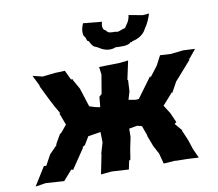

<svg xmlns="http://www.w3.org/2000/svg" viewBox="-82 -846 1081 950"><g transform="rotate(-10 458.5 -371.0)"><path d="M592 -196 609 -149 610 -142 630 -89 652 -48 666 5 723 1 728 2 787 3 842 6 821 -40 805 -89 783 -140 785 -141 753 -179 763 -186 742 -234 715 -277 762 -330 763 -333H769L797 -384L881 -479L877 -485L882 -484L917 -527L858 -530L795 -523L741 -526L716 -478L676 -426L675 -433L600 -331L582 -330L549 -336L561 -376L564 -431L561 -435L581 -528L534 -523L481 -522L434 -521L439 -483L423 -387L410 -376L405 -324L381 -329L352 -338L322 -432L295 -480L297 -483L286 -485L264 -532L214 -530L151 -523L102 -535L128 -482V-477C152 -428 176 -377 204 -331L200 -324L202 -325L223 -269L194 -234L185 -227L158 -180L160 -178L120 -137L92 -85L80 -86L22 7L74 -1L166 5L210 -45L219 -42C241 -75 264 -108 286 -141L285 -145L298 -153L322 -193L385 -203L386 -151L369 -93L371 -95L351 4L406 -1L491 4L500 -39L507 -43L515 -94L527 -152L528 -195L569 -202ZM544 -679C519 -679 507 -678 498 -694C478 -700 483 -727 487 -739L393 -748C383 -724 380 -706 385 -687C386 -685 389 -682 392 -678C397 -668 396 -656 406 -656C418 -632 420 -627 442 -619C468 -602 490 -593 520 -599C523 -601 531 -601 528 -603C561 -602 585 -599 605 -611C606 -612 606 -613 606 -615C608 -615 607 -613 615 -615C619 -615 617 -619 613 -617C650 -623 677 -642 689 -667C708 -694 718 -721 723 -739L692 -736L622 -749C618 -715 600 -701 594 -689C572 -684 557 -672 544 -679Z"/></g></svg>

Font: Asimov Print
Style: DIt
Weight: 250
Width: 0
Designer: Google
Version: Version 2.000980: 2014